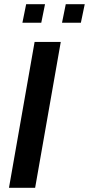

<svg xmlns="http://www.w3.org/2000/svg" viewBox="-20 -901 426 921"><path d="M23 0 146 -700H271.5L148.5 0ZM87.5 -792 105.5 -881H196L178 -792ZM277.5 -792 295.5 -881H386.5L368 -792Z"/></svg>

Font: Cabin
Style: Bold Italic
Weight: 700
Width: 4
Italic angle: -10°
Designer: Pablo Impallari
Foundry: Pablo Impallari. http://www.impallari.com Igino Marini. http://www.ikern.com
Version: Version 3.001